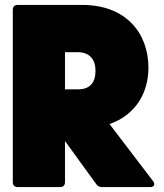

<svg xmlns="http://www.w3.org/2000/svg" viewBox="-20 -760 665 780"><path d="M52 0H224C237 0 244 -7 244 -20V-187L371 -12C377 -3 385 0 395 0H590C606 0 612 -11 602 -24L425 -256C531 -293 583 -383 583 -485C583 -625 492 -740 314 -740H52C39 -740 32 -733 32 -720V-20C32 -7 39 0 52 0ZM244 -397V-548H296C344 -548 368 -518 368 -473C368 -422 344 -397 296 -397Z"/></svg>

Font: Malmofest Black-Rounded
Style: Regular
Weight: 800
Designer: Jonny Pinhorn (Poppins), Kolossal
Version: Version 1.004;Glyphs 3.1.2 (3151)